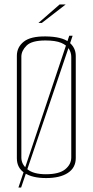

<svg xmlns="http://www.w3.org/2000/svg" viewBox="-20 -790 413 854"><path d="M185 2Q124 2 89.5 -20.5Q55 -43 55 -86V-542Q55 -580 85.5 -604.5Q116 -629 184 -628Q255 -627 286 -603Q317 -579 317 -541V-87Q317 -44 282 -21Q247 2 185 2ZM184 -15Q243 -15 270 -37Q297 -59 297 -90V-537Q297 -555 287 -572Q277 -589 252 -599.5Q227 -610 182 -610Q121 -610 98 -587Q75 -564 75 -538V-89Q75 -59 102 -37Q129 -15 184 -15ZM62 44 288 -631H303L74 44ZM151 -688 245 -770H272L166 -688Z"/></svg>

Font: Smooch Sans Thin Thin
Style: Regular
Weight: 250
Version: Version 1.010